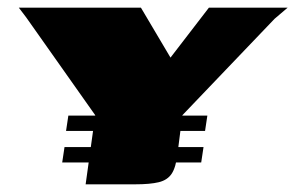

<svg xmlns="http://www.w3.org/2000/svg" viewBox="-20 -480 769 500"><path d="M203 0 228 -180 48 -435 29 -460H347L424 -330L524 -460H729L695 -431L455 -180L442 -78Q438 -44 427 -27.5Q416 -11 393.5 -5.5Q371 0 332 0ZM158 -179H520L514 -139H152ZM148 -97H510L504 -57H142Z"/></svg>

Font: Genos Thin Black
Style: Italic
Weight: 900
Italic angle: -8°
Version: Version 1.010